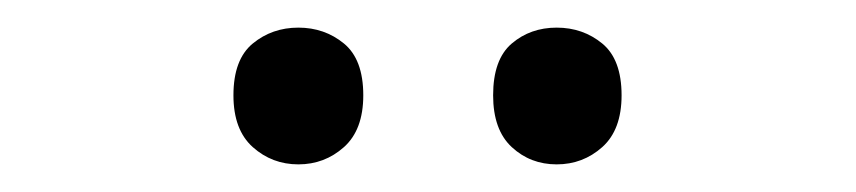

<svg xmlns="http://www.w3.org/2000/svg" viewBox="-20 -750 620 139"><path d="M149 -681Q149 -707 163 -718.5Q177 -730 196 -730Q215 -730 229 -718.5Q243 -707 243 -681Q243 -656 229 -643.5Q215 -631 196 -631Q177 -631 163 -643.5Q149 -656 149 -681ZM337 -681Q337 -707 350.5 -718.5Q364 -730 383 -730Q402 -730 416 -718.5Q430 -707 430 -681Q430 -656 416 -643.5Q402 -631 383 -631Q364 -631 350.5 -643.5Q337 -656 337 -681Z"/></svg>

Font: Noto Sans Ethiopic
Style: Regular
Weight: 400
Designer: Monotype Design Team
Foundry: Monotype Imaging Inc.
Version: Version 2.102; ttfautohint (v1.8.4.7-5d5b)